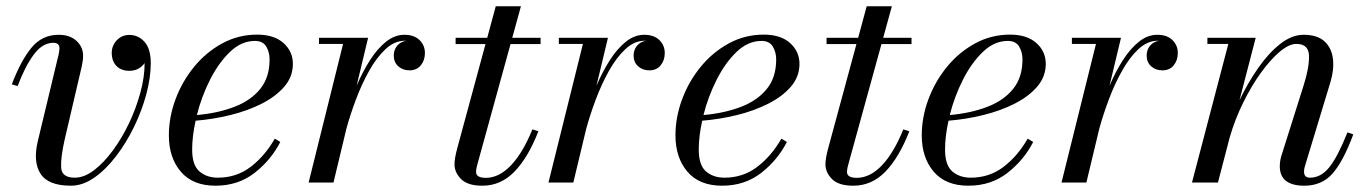

<svg xmlns="http://www.w3.org/2000/svg" viewBox="-20 -580 4357 610"><path d="M186 -139Q172.5 -80 174.2 -47.8Q176 -15.5 217.5 -15.5Q247.5 -15.5 278.5 -39Q309.5 -62.5 338.2 -101.5Q367 -140.5 389.8 -188.2Q412.5 -236 426 -285.8Q439.5 -335.5 439.5 -379V-379.5Q421.5 -355 391 -355Q365 -355 350 -370.5Q335 -386 335 -412Q335 -435 351 -452Q367 -469 391 -469Q419.5 -469 439.2 -447Q459 -425 459 -379Q459 -333.5 444.8 -280.5Q430.5 -227.5 405.5 -176.2Q380.5 -125 348 -82.8Q315.5 -40.5 279 -15.2Q242.5 10 205.5 10Q133 10 108.8 -28Q84.5 -66 100 -131L166.5 -408Q167 -412.5 168 -417.2Q169 -422 169 -426Q169 -444 149.5 -444Q114.5 -444 86.8 -406Q59 -368 36 -306.5L17.5 -312Q46 -387 79.8 -428.2Q113.5 -469.5 166.5 -469.5Q202 -469.5 223 -450.2Q244 -431 244 -402.5Q244 -391.5 242.2 -382.5Q240.5 -373.5 239.5 -368Z M590.5 -105Q590.5 -55 613.8 -35.2Q637 -15.5 672 -15.5Q731.5 -15.5 776.8 -50.2Q822 -85 853 -139.5L870.5 -129Q841.5 -72 789.2 -31Q737 10 664.5 10Q592.5 10 554.5 -34.5Q516.5 -79 516.5 -150Q516.5 -207.5 537.5 -264.2Q558.5 -321 596.5 -367.5Q634.5 -414 685.8 -442Q737 -470 797 -470Q851 -470 880.8 -443.2Q910.5 -416.5 910.5 -377Q910.5 -336.5 883.5 -305Q856.5 -273.5 811.8 -250.8Q767 -228 712 -214.5Q657 -201 601.5 -196.5Q590.5 -147 590.5 -105ZM790 -450Q747 -450 710.8 -415.2Q674.5 -380.5 647.2 -326.5Q620 -272.5 605.5 -214.5Q673 -220.5 725.2 -240.8Q777.5 -261 807 -297.8Q836.5 -334.5 836.5 -391Q836.5 -414.5 825.8 -432.2Q815 -450 790 -450Z M1070 -440.5H993.5V-460H1149.5L1113 -307.5Q1132 -352 1155.5 -388.8Q1179 -425.5 1206.5 -447.5Q1234 -469.5 1265 -469.5Q1295.5 -469.5 1312.8 -452.8Q1330 -436 1330 -411.5Q1330 -388.5 1317 -372.5Q1304 -356.5 1281 -356.5Q1259.5 -356.5 1245.2 -369.5Q1231 -382.5 1231 -403.5Q1231 -421 1241.2 -434Q1251.5 -447 1270 -450.5Q1268 -450.5 1266 -450.5Q1233.5 -450.5 1205 -424Q1176.5 -397.5 1152.8 -355Q1129 -312.5 1110.8 -263.8Q1092.5 -215 1080.5 -171L1039.5 0H960.5Z M1690.5 -163Q1658.5 -80.5 1615 -35.2Q1571.5 10 1512.5 10Q1466 10 1445 -11Q1424 -32 1424 -58Q1424 -77 1433 -110L1522.5 -440H1427.5V-460H1528L1555 -560H1635L1607.5 -460H1697.5V-440H1602L1497 -59Q1495.5 -53.5 1494 -47Q1492.5 -40.5 1492.5 -33.5Q1492.5 -15 1523.5 -15Q1565.5 -15 1603.2 -54.5Q1641 -94 1671.5 -169Z M1832 -440.5H1755.5V-460H1911.5L1875 -307.5Q1894 -352 1917.5 -388.8Q1941 -425.5 1968.5 -447.5Q1996 -469.5 2027 -469.5Q2057.5 -469.5 2074.8 -452.8Q2092 -436 2092 -411.5Q2092 -388.5 2079 -372.5Q2066 -356.5 2043 -356.5Q2021.5 -356.5 2007.2 -369.5Q1993 -382.5 1993 -403.5Q1993 -421 2003.2 -434Q2013.5 -447 2032 -450.5Q2030 -450.5 2028 -450.5Q1995.5 -450.5 1967 -424Q1938.5 -397.5 1914.8 -355Q1891 -312.5 1872.8 -263.8Q1854.5 -215 1842.5 -171L1801.5 0H1722.5Z M2200 -105Q2200 -55 2223.2 -35.2Q2246.5 -15.5 2281.5 -15.5Q2341 -15.5 2386.2 -50.2Q2431.5 -85 2462.5 -139.5L2480 -129Q2451 -72 2398.8 -31Q2346.5 10 2274 10Q2202 10 2164 -34.5Q2126 -79 2126 -150Q2126 -207.5 2147 -264.2Q2168 -321 2206 -367.5Q2244 -414 2295.2 -442Q2346.5 -470 2406.5 -470Q2460.5 -470 2490.2 -443.2Q2520 -416.5 2520 -377Q2520 -336.5 2493 -305Q2466 -273.5 2421.2 -250.8Q2376.5 -228 2321.5 -214.5Q2266.5 -201 2211 -196.5Q2200 -147 2200 -105ZM2399.5 -450Q2356.5 -450 2320.2 -415.2Q2284 -380.5 2256.8 -326.5Q2229.5 -272.5 2215 -214.5Q2282.5 -220.5 2334.8 -240.8Q2387 -261 2416.5 -297.8Q2446 -334.5 2446 -391Q2446 -414.5 2435.2 -432.2Q2424.5 -450 2399.5 -450Z M2869 -163Q2837 -80.5 2793.5 -35.2Q2750 10 2691 10Q2644.5 10 2623.5 -11Q2602.5 -32 2602.5 -58Q2602.5 -77 2611.5 -110L2701 -440H2606V-460H2706.5L2733.5 -560H2813.5L2786 -460H2876V-440H2780.5L2675.5 -59Q2674 -53.5 2672.5 -47Q2671 -40.5 2671 -33.5Q2671 -15 2702 -15Q2744 -15 2781.8 -54.5Q2819.5 -94 2850 -169Z M2982.5 -105Q2982.5 -55 3005.8 -35.2Q3029 -15.5 3064 -15.5Q3123.5 -15.5 3168.8 -50.2Q3214 -85 3245 -139.5L3262.5 -129Q3233.5 -72 3181.2 -31Q3129 10 3056.5 10Q2984.5 10 2946.5 -34.5Q2908.5 -79 2908.5 -150Q2908.5 -207.5 2929.5 -264.2Q2950.5 -321 2988.5 -367.5Q3026.5 -414 3077.8 -442Q3129 -470 3189 -470Q3243 -470 3272.8 -443.2Q3302.5 -416.5 3302.5 -377Q3302.5 -336.5 3275.5 -305Q3248.5 -273.5 3203.8 -250.8Q3159 -228 3104 -214.5Q3049 -201 2993.5 -196.5Q2982.5 -147 2982.5 -105ZM3182 -450Q3139 -450 3102.8 -415.2Q3066.5 -380.5 3039.2 -326.5Q3012 -272.5 2997.5 -214.5Q3065 -220.5 3117.2 -240.8Q3169.5 -261 3199 -297.8Q3228.5 -334.5 3228.5 -391Q3228.5 -414.5 3217.8 -432.2Q3207 -450 3182 -450Z M3462 -440.5H3385.5V-460H3541.5L3505 -307.5Q3524 -352 3547.5 -388.8Q3571 -425.5 3598.5 -447.5Q3626 -469.5 3657 -469.5Q3687.5 -469.5 3704.8 -452.8Q3722 -436 3722 -411.5Q3722 -388.5 3709 -372.5Q3696 -356.5 3673 -356.5Q3651.5 -356.5 3637.2 -369.5Q3623 -382.5 3623 -403.5Q3623 -421 3633.2 -434Q3643.5 -447 3662 -450.5Q3660 -450.5 3658 -450.5Q3625.5 -450.5 3597 -424Q3568.5 -397.5 3544.8 -355Q3521 -312.5 3502.8 -263.8Q3484.5 -215 3472.5 -171L3431.5 0H3352.5Z M3882.5 -440.5H3816V-460H3969.5L3918 -261.5Q3943.5 -315 3976.5 -362.8Q4009.5 -410.5 4046.8 -440Q4084 -469.5 4121.5 -469.5Q4165 -469.5 4187.8 -448.8Q4210.5 -428 4214.8 -393.8Q4219 -359.5 4207 -319.5L4126 -52.5Q4123 -43.5 4123 -34.5Q4123 -15.5 4142 -15.5Q4177 -15.5 4203.8 -49.2Q4230.5 -83 4261 -159.5L4279.5 -153Q4247.5 -67 4213.5 -28.5Q4179.5 10 4124 10Q4046 10 4046 -52Q4046 -62.5 4048 -72.8Q4050 -83 4052.5 -89.5L4121.5 -308Q4140 -366 4138.8 -403.2Q4137.5 -440.5 4098.5 -440.5Q4075.5 -440.5 4046 -415.8Q4016.5 -391 3986 -348.8Q3955.5 -306.5 3929.5 -253.5Q3903.5 -200.5 3887 -144L3849.5 0H3767Z"/></svg>

Font: Bodoni* 11pt
Style: Italic
Weight: 400
Italic angle: -13°
Version: Version 2.3